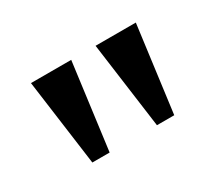

<svg xmlns="http://www.w3.org/2000/svg" viewBox="-61 -827 532 471"><g transform="rotate(-30 205.0 -592.0)"><path d="M89 -470 56 -714H170L138 -470ZM272 -470 239 -714H353L321 -470Z"/></g></svg>

Font: Noto Serif Thai SemiCondensed Medium
Style: Regular
Weight: 500
Width: 4
Designer: Monotype Design Team
Foundry: Monotype Imaging Inc.
Version: Version 2.002; ttfautohint (v1.8.4.7-5d5b)